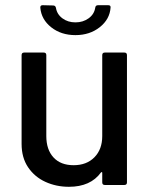

<svg xmlns="http://www.w3.org/2000/svg" viewBox="-20 -711 581 738"><path d="M383 -509H458Q468 -509 468 -499V-10Q468 0 458 0H383Q373 0 373 -10V-47Q373 -49 371.5 -49.5Q370 -50 368 -48Q328 7 245 7Q196 7 154.5 -12Q113 -31 88 -68Q63 -105 63 -158V-499Q63 -509 73 -509H148Q158 -509 158 -499V-188Q158 -136 185.5 -106Q213 -76 263 -76Q313 -76 343 -106.5Q373 -137 373 -188V-499Q373 -509 383 -509ZM135 -681V-683Q135 -691 144 -691L184 -690Q193 -690 195 -681Q199 -656 220 -640.5Q241 -625 270 -625Q299 -625 320.5 -640.5Q342 -656 346 -681Q347 -691 357 -691H396Q406 -691 405 -682Q402 -637 363.5 -606.5Q325 -576 270 -576Q215 -576 177 -606Q139 -636 135 -681Z"/></svg>

Font: Amber EN Medium
Style: Regular
Weight: 500
Designer: Jeremy Tribby
Foundry: Tribby Type Co.
Version: Version 1.403 November 24, 2021